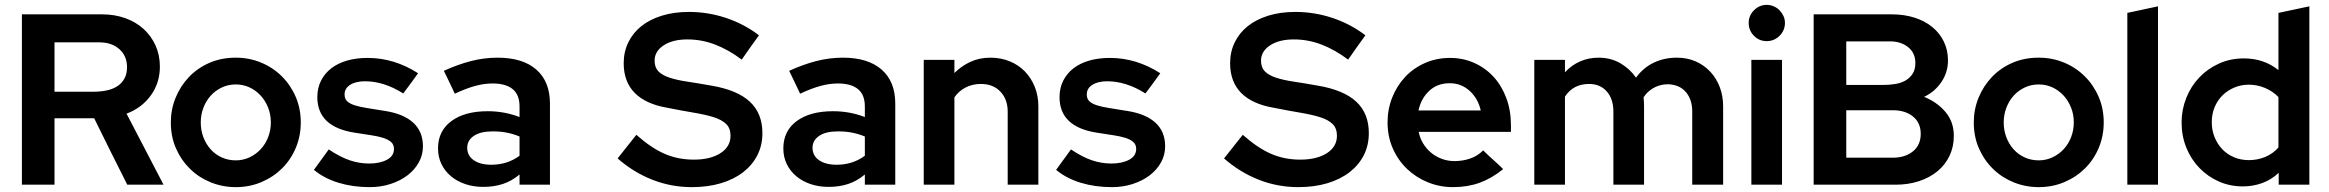

<svg xmlns="http://www.w3.org/2000/svg" viewBox="-20 -759 9570 789"><path d="M70 0V-700H400Q451 -700 494.5 -684.5Q538 -669 569.5 -640.5Q601 -612 619 -572.5Q637 -533 637 -485Q637 -418 599.5 -366.5Q562 -315 500 -292Q538 -219 576 -146Q614 -73 652 0H503Q468 -69 434.5 -136.5Q401 -204 367 -273H204V0ZM388 -585H204V-382H362Q391 -382 416.5 -387Q442 -392 461 -404Q480 -416 491 -435.5Q502 -455 502 -483Q502 -529 470.5 -557Q439 -585 388 -585Z M682 -256Q682 -309 701.5 -357Q721 -405 756 -442Q791 -479 840 -500.5Q889 -522 949 -522Q1004 -522 1052.5 -502Q1101 -482 1137.5 -446Q1174 -410 1195 -361.5Q1216 -313 1216 -256Q1216 -201 1196 -152.5Q1176 -104 1140 -68Q1104 -32 1055 -11Q1006 10 949 10Q895 10 846.5 -9.5Q798 -29 761.5 -64.5Q725 -100 703.5 -148.5Q682 -197 682 -256ZM949 -100Q979 -100 1005.5 -112.5Q1032 -125 1051.5 -146Q1071 -167 1082 -195.5Q1093 -224 1093 -256Q1093 -289 1081.5 -317.5Q1070 -346 1050.5 -367Q1031 -388 1005 -400Q979 -412 949 -412Q918 -412 891.5 -399.5Q865 -387 846 -366Q827 -345 816 -316.5Q805 -288 805 -256Q805 -223 816 -194.5Q827 -166 846 -145Q865 -124 891.5 -112Q918 -100 949 -100Z M1270 -61Q1285 -82 1300.5 -103Q1316 -124 1331 -145Q1377 -114 1416.5 -100.5Q1456 -87 1497 -87Q1541 -87 1570 -102.5Q1599 -118 1599 -147Q1599 -165 1587 -175.5Q1575 -186 1554.5 -192.5Q1534 -199 1507 -203Q1480 -207 1449 -212L1436 -214Q1284 -238 1284 -360Q1284 -397 1299 -427Q1314 -457 1341 -478Q1368 -499 1406 -510Q1444 -521 1491 -521Q1600 -521 1698 -458Q1683 -437 1668 -416.5Q1653 -396 1637 -375Q1558 -425 1480 -425Q1442 -425 1419 -410.5Q1396 -396 1396 -371Q1396 -353 1406.5 -343Q1417 -333 1437 -326.5Q1457 -320 1485.5 -315.5Q1514 -311 1550 -305L1563 -303Q1639 -291 1678.5 -254.5Q1718 -218 1718 -158Q1718 -122 1701 -91.5Q1684 -61 1654.5 -38.5Q1625 -16 1585 -3Q1545 10 1499 10Q1430 10 1371 -8Q1312 -26 1270 -61Z M1966 9Q1926 9 1892 -2.5Q1858 -14 1833 -35Q1808 -56 1794 -85Q1780 -114 1780 -149Q1780 -221 1835 -261.5Q1890 -302 1984 -302Q2053 -302 2115 -278V-321Q2115 -370 2086.5 -393Q2058 -416 2004 -416Q1970 -416 1933 -406Q1896 -396 1849 -374Q1838 -398 1826.5 -421.5Q1815 -445 1804 -468Q1861 -494 1915 -508Q1969 -522 2025 -522Q2128 -522 2184 -473Q2240 -424 2240 -333V0H2115V-42Q2083 -15 2046.5 -3Q2010 9 1966 9ZM1900 -152Q1900 -119 1927 -100.5Q1954 -82 1999 -82Q2065 -82 2115 -119V-198Q2065 -219 2009 -219H2003Q1954 -219 1927 -200.5Q1900 -182 1900 -152Z M2518 -108Q2538 -133 2556.5 -156.5Q2575 -180 2595 -205Q2656 -151 2711 -127Q2766 -103 2831 -103Q2899 -103 2940.5 -129.5Q2982 -156 2982 -201Q2982 -232 2964 -249.5Q2946 -267 2912.5 -277.5Q2879 -288 2831 -296Q2783 -304 2723 -316Q2634 -331 2588.5 -377Q2543 -423 2543 -499Q2543 -546 2562 -585Q2581 -624 2615.5 -651.5Q2650 -679 2699.5 -694.5Q2749 -710 2811 -710Q2889 -710 2963 -685.5Q3037 -661 3099 -614Q3081 -589 3063 -564Q3045 -539 3028 -514Q2975 -554 2919.5 -575.5Q2864 -597 2805 -597Q2744 -597 2707 -572.5Q2670 -548 2670 -510Q2670 -482 2685.5 -466Q2701 -450 2731 -440Q2761 -430 2804.5 -423.5Q2848 -417 2904 -407Q3010 -389 3061.5 -341Q3113 -293 3113 -212Q3113 -162 3092.5 -121.5Q3072 -81 3034 -51.5Q2996 -22 2942.5 -6Q2889 10 2823 10Q2738 10 2660.5 -20.5Q2583 -51 2518 -108Z M3385 9Q3345 9 3311 -2.5Q3277 -14 3252 -35Q3227 -56 3213 -85Q3199 -114 3199 -149Q3199 -221 3254 -261.5Q3309 -302 3403 -302Q3472 -302 3534 -278V-321Q3534 -370 3505.5 -393Q3477 -416 3423 -416Q3389 -416 3352 -406Q3315 -396 3268 -374Q3257 -398 3245.5 -421.5Q3234 -445 3223 -468Q3280 -494 3334 -508Q3388 -522 3444 -522Q3547 -522 3603 -473Q3659 -424 3659 -333V0H3534V-42Q3502 -15 3465.5 -3Q3429 9 3385 9ZM3319 -152Q3319 -119 3346 -100.5Q3373 -82 3418 -82Q3484 -82 3534 -119V-198Q3484 -219 3428 -219H3422Q3373 -219 3346 -200.5Q3319 -182 3319 -152Z M3776 0V-513H3902V-459Q3931 -488 3968 -505Q4005 -522 4050 -522Q4093 -522 4129.5 -507Q4166 -492 4192 -465Q4218 -438 4232.5 -401.5Q4247 -365 4247 -322V0H4121V-300Q4121 -351 4091 -382.5Q4061 -414 4011 -414Q3976 -414 3948 -399.5Q3920 -385 3902 -359V0Z M4320 -61Q4335 -82 4350.5 -103Q4366 -124 4381 -145Q4427 -114 4466.5 -100.5Q4506 -87 4547 -87Q4591 -87 4620 -102.5Q4649 -118 4649 -147Q4649 -165 4637 -175.5Q4625 -186 4604.5 -192.5Q4584 -199 4557 -203Q4530 -207 4499 -212L4486 -214Q4334 -238 4334 -360Q4334 -397 4349 -427Q4364 -457 4391 -478Q4418 -499 4456 -510Q4494 -521 4541 -521Q4650 -521 4748 -458Q4733 -437 4718 -416.5Q4703 -396 4687 -375Q4608 -425 4530 -425Q4492 -425 4469 -410.5Q4446 -396 4446 -371Q4446 -353 4456.5 -343Q4467 -333 4487 -326.5Q4507 -320 4535.5 -315.5Q4564 -311 4600 -305L4613 -303Q4689 -291 4728.5 -254.5Q4768 -218 4768 -158Q4768 -122 4751 -91.5Q4734 -61 4704.5 -38.5Q4675 -16 4635 -3Q4595 10 4549 10Q4480 10 4421 -8Q4362 -26 4320 -61Z M5010 -108Q5030 -133 5048.5 -156.5Q5067 -180 5087 -205Q5148 -151 5203 -127Q5258 -103 5323 -103Q5391 -103 5432.5 -129.5Q5474 -156 5474 -201Q5474 -232 5456 -249.5Q5438 -267 5404.5 -277.5Q5371 -288 5323 -296Q5275 -304 5215 -316Q5126 -331 5080.5 -377Q5035 -423 5035 -499Q5035 -546 5054 -585Q5073 -624 5107.5 -651.5Q5142 -679 5191.5 -694.5Q5241 -710 5303 -710Q5381 -710 5455 -685.5Q5529 -661 5591 -614Q5573 -589 5555 -564Q5537 -539 5520 -514Q5467 -554 5411.5 -575.5Q5356 -597 5297 -597Q5236 -597 5199 -572.5Q5162 -548 5162 -510Q5162 -482 5177.5 -466Q5193 -450 5223 -440Q5253 -430 5296.5 -423.5Q5340 -417 5396 -407Q5502 -389 5553.5 -341Q5605 -293 5605 -212Q5605 -162 5584.5 -121.5Q5564 -81 5526 -51.5Q5488 -22 5434.5 -6Q5381 10 5315 10Q5230 10 5152.5 -20.5Q5075 -51 5010 -108Z M6157 -64Q6110 -26 6060.5 -8Q6011 10 5951 10Q5897 10 5848.5 -9.5Q5800 -29 5763 -64Q5726 -99 5704 -148Q5682 -197 5682 -256Q5682 -310 5701 -358Q5720 -406 5754 -442.5Q5788 -479 5835.5 -500Q5883 -521 5939 -521Q5992 -521 6038 -500.5Q6084 -480 6117.5 -443.5Q6151 -407 6170 -356Q6189 -305 6189 -245V-217H5810Q5815 -191 5828.5 -169Q5842 -147 5861.5 -131Q5881 -115 5905.5 -106Q5930 -97 5957 -97Q5991 -97 6021.5 -107.5Q6052 -118 6075 -141Q6095 -121 6116 -102.5Q6137 -84 6157 -64ZM5937 -417Q5887 -417 5853.5 -386Q5820 -355 5809 -305H6065Q6054 -354 6019.5 -385.5Q5985 -417 5937 -417Z M6285 0V-513H6411V-462Q6439 -492 6474 -507Q6509 -522 6549 -522Q6599 -522 6638 -499.5Q6677 -477 6703 -440Q6733 -481 6776 -501.5Q6819 -522 6871 -522Q6913 -522 6947.5 -507Q6982 -492 7007.5 -465Q7033 -438 7047 -401.5Q7061 -365 7061 -322V0H6934V-301Q6934 -346 6912 -375.5Q6890 -405 6852 -411Q6837 -414 6820 -412Q6794 -409 6771.5 -395.5Q6749 -382 6734 -359Q6735 -350 6735.5 -340.5Q6736 -331 6736 -322V0H6610V-301Q6610 -352 6583 -383Q6556 -414 6510 -414Q6445 -414 6411 -362V0Z M7240 -590Q7209 -590 7187.5 -612Q7166 -634 7166 -665Q7166 -695 7188 -717Q7210 -739 7240 -739Q7255 -739 7269 -733Q7283 -727 7293 -716.5Q7303 -706 7309 -693Q7315 -680 7315 -665Q7315 -634 7293 -612Q7271 -590 7240 -590ZM7303 -513V0H7177V-513Z M7433 -700H7725H7755Q7805 -700 7847.5 -686.5Q7890 -673 7920.5 -648Q7951 -623 7968 -588Q7985 -553 7985 -511Q7985 -462 7958 -422Q7931 -382 7887 -361Q7941 -339 7975 -298.5Q8009 -258 8009 -201Q8009 -156 7991.5 -119Q7974 -82 7942 -55.5Q7910 -29 7866 -14.5Q7822 0 7769 0H7433ZM7746 -589H7567V-410H7721Q7746 -410 7769.5 -414Q7793 -418 7811 -428.5Q7829 -439 7840 -456.5Q7851 -474 7851 -500Q7851 -541 7821.5 -565Q7792 -589 7746 -589ZM7758 -111Q7809 -111 7841 -137Q7873 -163 7873 -209Q7873 -254 7841.5 -280Q7810 -306 7758 -306H7567V-111Z M8091 -256Q8091 -309 8110.5 -357Q8130 -405 8165 -442Q8200 -479 8249 -500.5Q8298 -522 8358 -522Q8413 -522 8461.5 -502Q8510 -482 8546.5 -446Q8583 -410 8604 -361.5Q8625 -313 8625 -256Q8625 -201 8605 -152.5Q8585 -104 8549 -68Q8513 -32 8464 -11Q8415 10 8358 10Q8304 10 8255.5 -9.5Q8207 -29 8170.5 -64.5Q8134 -100 8112.5 -148.5Q8091 -197 8091 -256ZM8358 -100Q8388 -100 8414.5 -112.5Q8441 -125 8460.5 -146Q8480 -167 8491 -195.5Q8502 -224 8502 -256Q8502 -289 8490.5 -317.5Q8479 -346 8459.5 -367Q8440 -388 8414 -400Q8388 -412 8358 -412Q8327 -412 8300.5 -399.5Q8274 -387 8255 -366Q8236 -345 8225 -316.5Q8214 -288 8214 -256Q8214 -223 8225 -194.5Q8236 -166 8255 -145Q8274 -124 8300.5 -112Q8327 -100 8358 -100Z M8848 -733V0H8722V-706Z M9344 0V-49Q9315 -21 9277 -7Q9239 7 9197 7Q9144 7 9098.5 -13Q9053 -33 9018.5 -68.5Q8984 -104 8964.5 -152Q8945 -200 8945 -256Q8945 -308 8964 -356Q8983 -404 9017 -440Q9051 -476 9098 -497.5Q9145 -519 9201 -519Q9283 -519 9343 -471V-706Q9375 -713 9406.5 -719.5Q9438 -726 9470 -733V0ZM9069 -257Q9069 -224 9080.5 -195.5Q9092 -167 9112 -146Q9132 -125 9160 -113Q9188 -101 9221 -101Q9257 -101 9288.5 -114Q9320 -127 9343 -153V-360Q9320 -384 9288 -397.5Q9256 -411 9221 -411Q9189 -411 9161 -399Q9133 -387 9112.5 -366.5Q9092 -346 9080.5 -318Q9069 -290 9069 -257Z"/></svg>

Font: Rosa Sans SemiBold
Style: Regular
Weight: 600
Designer: Pentagram / MCKL
Foundry: Pentagram / MCKL
Version: Version 1.005;September 16, 2019;FontCreator 11.5.0.2425 64-